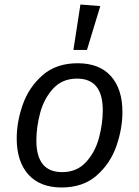

<svg xmlns="http://www.w3.org/2000/svg" viewBox="-20 -818 616 850"><path d="M54 -205Q54 -279 81 -355.5Q108 -432 168.5 -485Q229 -538 324 -538Q420 -538 471 -481Q522 -424 522 -322Q522 -249 495.5 -172Q469 -95 408.5 -41.5Q348 12 253 12Q157 12 105.5 -45.5Q54 -103 54 -205ZM435 -330Q435 -470 321 -470Q256 -470 215.5 -426Q175 -382 158 -319Q141 -256 141 -196Q141 -56 255 -56Q320 -56 360.5 -100Q401 -144 418 -207Q435 -270 435 -330ZM424 -791 365 -597H305L336 -798Z"/></svg>

Font: FiraGO Book
Style: Italic
Weight: 350
Italic angle: -8°
Designer: bBox Type GmbH
Foundry: bBox Type GmbH
Version: Version 1.001